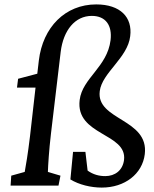

<svg xmlns="http://www.w3.org/2000/svg" viewBox="-20 -841 698 870"><path d="M441 9C546 9 625 -53 636 -142C656 -304 415 -295 432 -428C442 -511 559 -579 570 -677C581 -763 525 -821 416 -821C276 -821 174 -718 156 -567L149 -507L62 -484L57 -444H141L116 -224C106 -140 97 -90 92 -62L31 -45L28 0H245L254 -45L197 -62C198 -94 202 -159 211 -236L255 -606C267 -704 320 -769 396 -769C459 -769 489 -726 481 -659C466 -537 353 -487 341 -388C321 -226 557 -239 542 -116C536 -69 501 -43 457 -43C429 -43 402 -50 377 -68L367 -153H311L299 -28C338 -4 392 9 441 9Z"/></svg>

Font: TPK Tissa Web Medium
Style: Italic
Weight: 500
Italic angle: -7°
Designer: Jacques Le Bailly, Suppakit Chalermlarp | Katatrad Co.,Ltd.
Foundry: Jacques Le Bailly, Cadson Demak Co.,Ltd.
Version: Version 5.000;Glyphs 3.1.2 (3151)